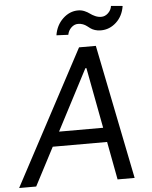

<svg xmlns="http://www.w3.org/2000/svg" viewBox="-81 -985 818 1035"><g transform="rotate(-5 328.0 -467.5)"><path d="M72.4 0H-19.9L367.9 -727.3H458.8L605.1 0H512.8L474.1 -206H180ZM220.9 -284.1H459.5L397.7 -612.2H392ZM316.1 -799.7 252.1 -802.6Q260.7 -856.5 297.2 -891.3Q333.8 -926.1 380 -926.1Q398.1 -926.1 414.6 -919Q431.1 -911.9 442.1 -903.4Q453.1 -894.9 469.1 -887.8Q485.1 -880.7 502.1 -880.7Q522.4 -880.7 539.1 -896.5Q555.8 -912.3 558.9 -934.7L621.4 -929Q612.9 -874.6 576.7 -841.4Q540.5 -808.2 493.6 -808.2Q475.5 -808.2 461.5 -812.9Q447.4 -817.5 438.2 -824.2Q429 -831 420.3 -837.7Q411.6 -844.5 399.7 -849.1Q387.8 -853.7 372.9 -853.7Q353 -853.7 336.6 -838.1Q320.3 -822.4 316.1 -799.7Z"/></g></svg>

Font: Karasuma Gothic
Style: Italic
Weight: 400
Italic angle: -9.39999°
Designer: Rasmus Andersson / Ryoko Nishizuka
Foundry: Genbu
Version: Version 1.00